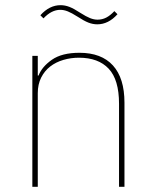

<svg xmlns="http://www.w3.org/2000/svg" viewBox="-20 -722 596 742"><path d="M105 0V-506H126V-430H129Q142 -464 180.5 -491Q219 -518 287 -518Q372 -518 416.5 -469Q461 -420 461 -325V0H440V-321Q440 -414 400 -456.5Q360 -499 285 -499Q254 -499 225 -490.5Q196 -482 174 -465Q152 -448 139 -422Q126 -396 126 -362V0ZM356 -628Q339 -628 322 -634.5Q305 -641 279 -658Q257 -672 242 -678Q227 -684 213 -684Q179 -684 148 -651L136 -663Q171 -702 214 -702Q231 -702 248 -695.5Q265 -689 291 -672Q313 -658 328 -652Q343 -646 357 -646Q375 -646 390.5 -654Q406 -662 422 -679L434 -667Q399 -628 356 -628Z"/></svg>

Font: IBM Plex Sans Thai Thin
Style: Regular
Weight: 100
Designer: Mike Abbink, Paul van der Laan, Pieter van Rosmalen, Ben Mitchell, Mark Frömberg
Foundry: Bold Monday
Version: Version 1.1